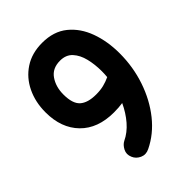

<svg xmlns="http://www.w3.org/2000/svg" viewBox="-224 -809 979 979"><g transform="rotate(-45 265.5 -319.5)"><path d="M263.2 -705.6Q345.7 -705.6 399.2 -662.1Q452.6 -618.7 478.8 -546.6Q504.9 -474.6 504.9 -388.2Q504.9 -290 474.6 -200.7Q444.3 -111.3 389.9 -43.2Q335.4 24.9 262.2 60.1Q234.9 73.7 209.5 62.3Q184.1 50.8 174.3 27.3Q162.6 0.5 174.8 -22.9Q187 -46.4 205.6 -55.7Q246.6 -75.2 279.3 -113Q312 -150.9 334.5 -199.7Q306.6 -195.3 271.5 -195.3Q155.3 -195.3 89.8 -262.2Q24.4 -329.1 24.4 -442.4Q24.4 -516.1 53 -575.7Q81.5 -635.3 135 -670.4Q188.5 -705.6 263.2 -705.6ZM153.3 -442.4Q153.3 -376 182.6 -350.1Q211.9 -324.2 271.5 -324.2Q302.7 -324.2 326.9 -330.3Q351.1 -336.4 374 -347.2Q376 -367.7 376 -388.2Q376 -437 365.5 -480Q355 -522.9 330.3 -549.8Q305.7 -576.7 263.2 -576.7Q207.5 -576.7 180.4 -537.1Q153.3 -497.6 153.3 -442.4Z"/></g></svg>

Font: Mikhak Bold
Style: Regular
Weight: 700
Designer: Amin Abedi
Version: Version 3.3